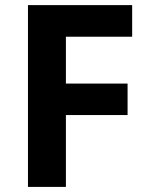

<svg xmlns="http://www.w3.org/2000/svg" viewBox="-20 -734 589 754"><path d="M238.8 0H89.8V-713.9H499V-589.8H238.8V-405.8H481V-282.2H238.8Z"/></svg>

Font: CAA NEO Sans
Style: Bold
Weight: 700
Version: Version 1.10